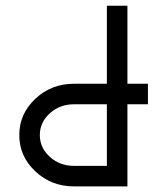

<svg xmlns="http://www.w3.org/2000/svg" viewBox="-20 -665 597 685"><path d="M361.3 -73.2V-293H244.1Q193.4 -293 157.7 -260.7Q122.1 -228.5 122.1 -183.1Q122.1 -137.7 157.7 -105.5Q193.4 -73.2 244.1 -73.2ZM434.6 0H244.1Q163.1 0 106 -53.7Q48.8 -107.4 48.8 -183.1Q48.8 -258.8 106 -312.5Q163.1 -366.2 244.1 -366.2H361.3V-644.5H434.6V-366.2H507.8V-293H434.6Z"/></svg>

Font: Catrinity
Style: Regular
Weight: 400
Designer: Alexander Lange
Foundry: High-Logic / Made with FontCreator
Version: Version 2.090;May 20, 2024;FontCreator 15.0.0.2974 64-bit